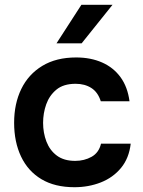

<svg xmlns="http://www.w3.org/2000/svg" viewBox="-20 -775 599 802"><path d="M291 7Q209 7 153 -26.5Q97 -60 68 -121Q39 -182 39 -262Q39 -342 69 -403.5Q99 -465 157 -500Q215 -535 298 -535Q359 -535 406.5 -514Q454 -493 483.5 -452.5Q513 -412 521 -352H401Q389 -390 361.5 -407.5Q334 -425 296 -425Q245 -425 215.5 -400.5Q186 -376 173 -339Q160 -302 160 -262Q160 -220 174 -183.5Q188 -147 217.5 -125Q247 -103 294 -103Q332 -103 362.5 -120Q393 -137 402 -175H526Q519 -114 485.5 -73.5Q452 -33 401 -13Q350 7 291 7ZM216 -594 320 -755H450L321 -594Z"/></svg>

Font: Onest SemiBold
Style: Regular
Weight: 600
Designer: Dmitri Voloshin, Andrey Kudryavtsev
Foundry: Dmitri Voloshin, Andrey Kudryavtsev
Version: Version 1.000;gftools[0.9.33]